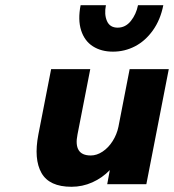

<svg xmlns="http://www.w3.org/2000/svg" viewBox="-20 -706 667 736"><path d="M127 -190 176 -441H326L277 -190Q269 -151 281.5 -130.5Q294 -110 328 -110Q351 -110 373.5 -125Q396 -140 412 -165.5Q428 -191 434 -220L477 -441H627L541 0H391L401 -54Q372 -24 334 -7Q296 10 254 10Q169 10 139 -43Q109 -96 127 -190ZM413 -508Q368 -508 336 -528.5Q304 -549 291 -589.5Q278 -630 289 -686H386Q379 -651 390 -625.5Q401 -600 431 -600Q461 -600 481.5 -625.5Q502 -651 509 -686H606Q595 -630 566 -589.5Q537 -549 497.5 -528.5Q458 -508 413 -508Z"/></svg>

Font: Teachers[wght] Italic
Style: Regular
Weight: 400
Designer: Alfredo Marco Pradil & Chank Diesel
Version: Version 1.000;Glyphs 3.1.2 (3151)